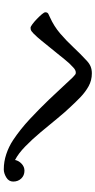

<svg xmlns="http://www.w3.org/2000/svg" viewBox="241 -882 517 1040"><g transform="rotate(90 500.0 -361.5)"><path d="M963 -174Q963 -150 940.5 -136.5Q918 -123 897 -123Q855 -123 814.5 -136.5Q774 -150 739 -173Q679 -213 624 -264.5Q569 -316 519 -368Q496 -392 474 -416Q452 -440 429 -464Q419 -474 409 -485.5Q399 -497 388 -506Q384 -510 381 -511.5Q378 -513 372 -513Q359 -513 344.5 -499Q330 -485 322 -477Q300 -452 279 -425Q258 -398 236 -372Q218 -350 199.5 -327Q181 -304 161 -284Q154 -277 147.5 -272.5Q141 -268 130 -268Q124 -268 110.5 -278Q97 -288 82 -302.5Q67 -317 56.5 -329.5Q46 -342 46 -348Q46 -360 55 -364.5Q64 -369 73 -373Q122 -395 161 -428.5Q200 -462 235.5 -500Q271 -538 309 -573Q324 -587 340 -593.5Q356 -600 377 -600Q415 -600 446.5 -582.5Q478 -565 505 -539Q532 -513 556 -487Q586 -456 621.5 -412.5Q657 -369 695.5 -323Q734 -277 772.5 -239.5Q811 -202 846 -184Q850 -204 866.5 -219.5Q883 -235 904 -235Q930 -235 946.5 -217.5Q963 -200 963 -174Z"/></g></svg>

Font: Kaisei Decol
Style: Bold
Weight: 700
Designer: Font-Kai, 金井和夫
Foundry: KAZUO KANAI
Version: Version 5.003